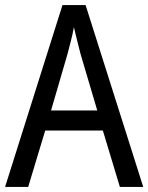

<svg xmlns="http://www.w3.org/2000/svg" viewBox="-20 -736 584 756"><path d="M452 0 385 -222H158L91 0H0L226 -716H317L544 0ZM297 -524Q294 -536 289 -555.5Q284 -575 279 -595.5Q274 -616 271 -629Q266 -601 258.5 -572.5Q251 -544 246 -524L181 -301H363Z"/></svg>

Font: Noto Sans Display SemiCondensed
Style: Regular
Weight: 400
Width: 4
Version: Version 2.003